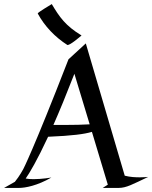

<svg xmlns="http://www.w3.org/2000/svg" viewBox="-57 -922 747 942"><path d="M195 -51C195 -51 150 -43 108 -43C94 -43 80 -44 69 -46C88 -73 125 -135 179 -251C298 -256 357 -264 394 -275L472 -16L447 0H525C563 0 594 -18 670 -54C670 -54 654 -52 630 -52C608 -52 582 -53 555 -60L364 -709L279 -631C103 -178 57 -92 57 -92C57 -92 39 -58 16 -30L-37 0H36C67 0 126 -11 195 -51ZM205 -309C235 -377 268 -457 308 -560L383 -312C347 -310 307 -309 263 -309ZM343 -748C264 -796 235 -838 197 -902C197 -902 128 -861 128 -856C162 -793 213 -740 274 -701C288 -701 330 -737 343 -748Z"/></svg>

Font: Quintessential
Style: Regular
Weight: 400
Designer: Astigmatic (AOETI)
Foundry: Astigmatic (AOETI)
Version: Version 1.000